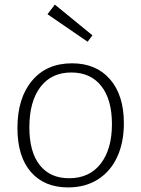

<svg xmlns="http://www.w3.org/2000/svg" viewBox="-20 -809 615 837"><path d="M520 -272Q520 -188 491 -125Q462 -62 407 -27Q352 8 277 8Q173 8 114.5 -59.5Q56 -127 56 -251Q56 -381 119.5 -457Q183 -533 294 -533Q399 -533 459.5 -463.5Q520 -394 520 -272ZM108 -254Q108 -146 153.5 -89Q199 -32 281 -32Q370 -32 419 -95.5Q468 -159 468 -268Q468 -375 421.5 -434Q375 -493 291 -493Q204 -493 156 -429.5Q108 -366 108 -254ZM187 -747 219 -789 383 -655 362 -627Z"/></svg>

Font: Bitter Pro Light
Style: Regular
Weight: 300
Designer: Sol Matas, and Bitter project Authors
Foundry: Sol Matas
Version: Version 1.010